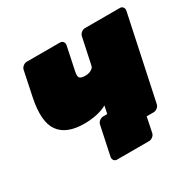

<svg xmlns="http://www.w3.org/2000/svg" viewBox="-140 -671 943 931"><g transform="rotate(-30 331.0 -205.0)"><path d="M440 110H261Q250 110 244 102Q238 94 240 83L274 -78Q276 -89 286 -97Q296 -105 307 -105H572L514 0H490L473 83Q471 94 461 102Q451 110 440 110ZM334 0Q323 0 317 -8Q311 -16 313 -27L339 -148Q316 -135 283 -127.5Q250 -120 211 -120Q112 -120 72 -175.5Q32 -231 57 -354L86 -493Q88 -504 98 -512Q108 -520 119 -520H305Q316 -520 322 -512Q328 -504 326 -493L299 -364Q293 -337 300 -328Q307 -319 333 -319Q350 -319 364.5 -327Q379 -335 381 -347L412 -493Q414 -504 424 -512Q434 -520 445 -520H640Q651 -520 657 -512Q663 -504 661 -493L562 -27Q560 -16 550 -8Q540 0 529 0Z"/></g></svg>

Font: Rubik Black
Style: Italic
Weight: 900
Italic angle: -12°
Designer: Hubert and Fischer
Foundry: Hubert and Fischer
Version: Version 2.300;gftools[0.9.30]